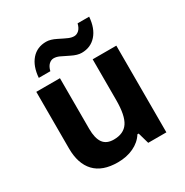

<svg xmlns="http://www.w3.org/2000/svg" viewBox="-175 -897 1007 1047"><g transform="rotate(-30 328.5 -373.5)"><path d="M269 9.8Q172.9 9.8 124 -41.7Q75.2 -93.3 75.2 -189.9V-545.9H224.1V-227.1Q224.1 -168 245.1 -138.4Q266.1 -108.9 312 -108.9Q374.5 -108.9 402.3 -150.6Q430.2 -192.4 430.2 -289.1V-545.9H579.1V0H464.8L444.8 -69.8H437Q413.1 -31.7 369.1 -11Q325.2 9.8 269 9.8ZM197.8 -605H125Q130.4 -675.8 165.3 -715.8Q200.2 -755.9 257.8 -755.9Q284.7 -755.9 319.3 -738.3Q354 -720.7 372.1 -712.9Q390.1 -705.1 406.5 -705.1Q422.9 -705.1 436.8 -717.8Q450.7 -730.5 457 -756.8H529.8Q524.4 -686 489 -646Q453.6 -606 397 -606Q370.1 -606 335.4 -623.5Q300.8 -641.1 282.7 -649.2Q264.6 -657.2 248.3 -657.2Q231.9 -657.2 218 -644.3Q204.1 -631.3 197.8 -605Z"/></g></svg>

Font: NotoSans-Bold
Style: Bold
Weight: 700
Designer: Monotype Design team
Foundry: Monotype Imaging Inc.
Version: Version 1.04